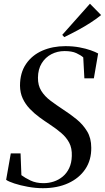

<svg xmlns="http://www.w3.org/2000/svg" viewBox="-20 -1000 564 1032"><path d="M210.5 11.5Q171 11.5 129.8 4Q88.5 -3.5 56.8 -14Q25 -24.5 13 -33.5L38 -175.5H90.5L95 -58.5Q113.5 -44.5 143.5 -30Q173.5 -15.5 214 -15.5Q242 -15.5 268.8 -24.2Q295.5 -33 317 -50.8Q338.5 -68.5 351.8 -96.2Q365 -124 366 -161.5Q367.5 -203.5 352 -232.8Q336.5 -262 309.2 -285.2Q282 -308.5 247 -331.5Q219.5 -349.5 191.2 -370.2Q163 -391 139.8 -415.5Q116.5 -440 102.2 -470.5Q88 -501 87.5 -539.5Q87.5 -608.5 119.8 -656Q152 -703.5 207.5 -727.8Q263 -752 331.5 -752Q372 -752 406.8 -745.5Q441.5 -739 467.5 -729.8Q493.5 -720.5 507.5 -712.5L484.5 -579H433.5L427.5 -691.5Q414 -703.5 390.2 -714.5Q366.5 -725.5 326.5 -725.5Q289 -725.5 256.5 -708.8Q224 -692 204.2 -660Q184.5 -628 184 -582.5Q183.5 -541 202 -511.5Q220.5 -482 251.5 -458.8Q282.5 -435.5 319 -411.5Q357 -387 391.5 -359Q426 -331 448.2 -294.2Q470.5 -257.5 470.5 -206.5Q471.5 -140.5 438.8 -91.5Q406 -42.5 347.2 -15.5Q288.5 11.5 210.5 11.5ZM325.5 -800.5 314.5 -812.5 463.5 -980 523.5 -919Q498.5 -898.5 466.2 -877.8Q434 -857 397.8 -837.5Q361.5 -818 325.5 -800.5Z"/></svg>

Font: Merriweather 144pt
Style: Italic
Weight: 400
Italic angle: -7.8°
Version: Version 2.101